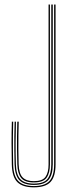

<svg xmlns="http://www.w3.org/2000/svg" viewBox="-20 -820 318 846"><path d="M129.2 5.5Q80.2 5.5 56.8 -17.2Q33.2 -40 32 -96.2Q30.8 -144.5 30.8 -189.6Q30.8 -234.8 32.2 -283.8H38.2Q37.2 -250 37 -219.6Q36.8 -189.2 37 -159.2Q37.2 -129.2 38 -96.5Q39.2 -43.8 61 -22Q82.8 -0.2 129.2 -0.2Q177.2 -0.2 197.9 -22.6Q218.5 -45 218.5 -96.2V-800H224.8V-96.2Q224.8 -42 202.6 -18.2Q180.5 5.5 129.2 5.5ZM129.2 -5.2Q85.5 -5.2 65.5 -26.1Q45.5 -47 44.2 -96.8Q43.5 -128 43.1 -158Q42.8 -188 43.1 -218.9Q43.5 -249.8 44.5 -283.8H50.2Q49 -239 48.8 -192.4Q48.5 -145.8 50 -96.5Q51.2 -50 69.9 -30.5Q88.5 -11 129 -11Q174.2 -11 190.1 -32.8Q206 -54.5 206 -95.5V-800H212.5V-96.2Q212.5 -48 193.1 -26.6Q173.8 -5.2 129.2 -5.2ZM129 -16.2Q89 -16.2 73.2 -36Q57.5 -55.8 56.2 -96Q55.2 -132 54.9 -161Q54.5 -190 54.9 -219Q55.2 -248 56.2 -283.8H62.5Q61.8 -253.5 61.2 -222.9Q60.8 -192.2 61 -160.9Q61.2 -129.5 62.2 -96.8Q63.5 -54.8 79.9 -38.2Q96.2 -21.8 129 -21.8Q167 -21.8 180.5 -40.8Q194 -59.8 194 -95.5V-800H200V-95.5Q200 -57.2 185.2 -36.8Q170.5 -16.2 129 -16.2Z"/></svg>

Font: Big Shoulders Inline Display ExtraLight
Style: Regular
Weight: 250
Version: Version 2.002